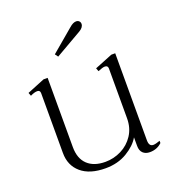

<svg xmlns="http://www.w3.org/2000/svg" viewBox="-125 -770 807 881"><g transform="rotate(-20 278.5 -330.0)"><path d="M212 -546 201 -561 311 -654Q329 -670 344 -670Q353 -670 358.5 -664.5Q364 -659 364 -651Q364 -634 342 -621ZM517 -24V-13Q493 10 458 10Q437 10 424.5 -2Q412 -14 412 -37V-79Q392 -44 347 -17Q302 10 242 10Q165 10 123 -26Q81 -62 81 -123V-415Q81 -430 67 -430Q53 -430 33 -420L27 -436L113 -471H133V-133Q133 -77 164 -47.5Q195 -18 251 -18Q292 -18 329 -36.5Q366 -55 389 -90Q412 -125 412 -172V-415Q412 -430 397 -430Q386 -430 363 -420L357 -436L444 -471H463V-46Q463 -16 484 -16Q495 -16 517 -24Z"/></g></svg>

Font: Taviraj ExtraLight
Style: Regular
Weight: 200
Designer: Katatrad Team
Foundry: CadsonDemak
Version: Version 1.030